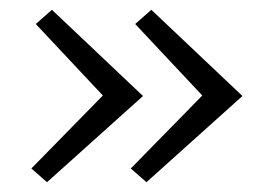

<svg xmlns="http://www.w3.org/2000/svg" viewBox="-20 -407 557 392"><path d="M86 -387 272 -211 76 -35 44 -63 190 -212 53 -358ZM289 -387 475 -211 279 -35 247 -63 393 -212 256 -358Z"/></svg>

Font: EauTestInfant Semilight
Style: Italic
Weight: 300
Italic angle: -12°
Designer: Christian Thalmann (Catharsis Fonts)
Version: Version 0.001;PS 000.001;hotconv 1.0.88;makeotf.lib2.5.64775